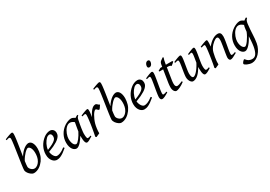

<svg xmlns="http://www.w3.org/2000/svg" viewBox="29 -1832 4459 3167"><g transform="rotate(-30 2258.0 -249.0)"><path d="M294.9 -392.1Q285.6 -392.1 268.1 -380.1Q250.5 -368.2 229.2 -346.4Q208 -324.7 185.8 -295.2Q163.6 -265.6 145.5 -230.5Q140.1 -195.3 137.5 -167.7Q134.8 -140.1 134.8 -125Q134.8 -112.3 142.3 -97.7Q149.9 -83 162.6 -70.6Q175.3 -58.1 191.2 -50Q207 -42 224.1 -42Q241.7 -42 256.8 -48.3Q272 -54.7 284.9 -64.7Q297.9 -74.7 308.1 -87.2Q318.4 -99.6 326.2 -111.8Q337.4 -129.4 344.2 -148.4Q351.1 -167.5 355 -186.5Q358.9 -205.6 360.4 -223.9Q361.8 -242.2 361.8 -258.8Q361.8 -292.5 355.7 -317.6Q349.6 -342.8 340.1 -359.4Q330.6 -376 318.6 -384Q306.6 -392.1 294.9 -392.1ZM432.1 -297.9Q431.2 -246.1 416.7 -193.6Q402.3 -141.1 367.2 -91.8Q350.6 -69.8 330.3 -49.6Q310.1 -29.3 286.1 -13.9Q262.2 1.5 234.9 10.7Q207.5 20 176.8 20Q166.5 20 154.1 14.9Q141.6 9.8 128.7 0.5Q115.7 -8.8 103.3 -21Q90.8 -33.2 81.3 -47.1Q71.8 -61 65.9 -76.2Q60.1 -91.3 60.1 -106Q60.1 -118.7 63.2 -146Q66.4 -173.3 71.5 -210Q76.7 -246.6 83.3 -289.6Q89.8 -332.5 96.4 -377.2Q103 -421.9 109.6 -465.6Q116.2 -509.3 121.3 -546.9Q126.5 -584.5 129.6 -613.3Q132.8 -642.1 132.8 -657.2Q132.8 -668.5 130.4 -675Q127.9 -681.6 124 -684.8Q120.1 -688 115.7 -689Q111.3 -689.9 106.9 -689.9Q102.5 -689.9 94.2 -688Q85.9 -686 77.9 -683.3Q69.8 -680.7 58.1 -676.8L51.8 -695.8Q72.3 -705.1 93.8 -713.4Q115.2 -721.7 134 -728Q152.8 -734.4 167 -738.3Q181.2 -742.2 187 -742.2Q200.7 -742.2 205.8 -733.4Q210.9 -724.6 210.9 -702.1Q210.9 -687.5 208.5 -662.6Q206.1 -637.7 201.9 -606.2Q197.8 -574.7 192.1 -537.8Q186.5 -501 180.4 -461.9Q174.3 -422.9 168 -383.1Q161.6 -343.3 156.2 -306.2Q181.2 -348.1 207.8 -377Q234.4 -405.8 259.3 -423.6Q284.2 -441.4 305.9 -449.2Q327.6 -457 342.8 -457Q361.8 -457 378.4 -446.5Q395 -436 407 -416Q418.9 -396 425.8 -366.2Q432.1 -338.4 432.1 -302.7Z M657.7 -381.8Q641.6 -367.2 626.2 -346.2Q610.8 -325.2 598.4 -300.8Q585.9 -276.4 577.6 -249.8Q569.3 -223.1 567.4 -197.3Q631.3 -222.2 668.7 -242.4Q706.1 -262.7 725.1 -280.8Q744.1 -298.8 749.5 -315.4Q754.9 -332 754.9 -349.1Q754.9 -364.3 751 -375.2Q747.1 -386.2 740.7 -392.8Q734.4 -399.4 726.3 -402.6Q718.3 -405.8 710 -405.8Q702.1 -405.8 687 -400.1Q671.9 -394.5 657.7 -381.8ZM833 -371.1Q833 -357.4 829.8 -342.3Q826.7 -327.1 816.7 -311Q806.6 -294.9 788.8 -277.3Q771 -259.8 741.5 -241Q711.9 -222.2 669.4 -201.9Q627 -181.6 567.9 -159.7Q570.8 -132.3 579.3 -109.9Q587.9 -87.4 599.4 -71.3Q610.8 -55.2 624.3 -46.1Q637.7 -37.1 650.9 -37.1Q661.1 -37.1 675.8 -39.3Q690.4 -41.5 709.7 -48.8Q729 -56.2 753.2 -70.3Q777.3 -84.5 806.6 -107.9Q812 -105 816.2 -98.4Q820.3 -91.8 821.8 -87.9Q781.7 -53.2 751 -32Q720.2 -10.7 696 0.7Q671.9 12.2 652.6 16.1Q633.3 20 615.7 20Q599.6 20 579.1 11Q558.6 2 540.5 -17.8Q522.5 -37.6 510 -69.6Q497.6 -101.6 497.6 -147.9Q497.6 -186 506.8 -222.9Q516.1 -259.8 533.4 -293.7Q550.8 -327.6 576.2 -357.9Q601.6 -388.2 633.8 -413.1Q645 -421.9 659.2 -429.9Q673.3 -438 688.7 -444.1Q704.1 -450.2 720 -453.6Q735.8 -457 751 -457Q772 -457 787.4 -449.5Q802.7 -441.9 813 -429.7Q823.2 -417.5 828.1 -402.1Q833 -386.7 833 -371.1Z M1153.8 -209.5Q1157.2 -231.9 1161.4 -256.6Q1165.5 -281.2 1169.4 -303.5Q1173.3 -325.7 1176.8 -343.8Q1180.2 -361.8 1181.6 -371.1V-372.1Q1174.3 -377.9 1165.5 -383.8Q1156.7 -389.6 1147 -394.5Q1137.2 -399.4 1126.5 -402.6Q1115.7 -405.8 1104 -405.8Q1081.5 -405.8 1061.8 -394.8Q1042 -383.8 1025.1 -365.7Q1008.3 -347.7 994.9 -324.5Q981.4 -301.3 972.2 -276.6Q962.9 -252 957.8 -228Q952.6 -204.1 952.6 -185.1Q952.6 -153.3 958 -127.9Q963.4 -102.5 972.7 -84.5Q981.9 -66.4 994.6 -56.6Q1007.3 -46.9 1022 -46.9Q1033.7 -46.9 1050.3 -61.5Q1066.9 -76.2 1085.2 -99.6Q1103.5 -123 1121.6 -152.1Q1139.6 -181.2 1153.8 -209.5ZM1260.7 -411.1 1259.8 -410.2Q1256.3 -403.3 1253.9 -394Q1251.5 -384.8 1249 -371.1Q1241.7 -335.9 1235.1 -299.1Q1228.5 -262.2 1223.9 -229.5Q1219.2 -196.8 1216.6 -171.9Q1213.9 -147 1213.9 -136.2Q1213.9 -108.4 1215.6 -89.4Q1217.3 -70.3 1220.2 -58.8Q1223.1 -47.4 1227.5 -42.2Q1231.9 -37.1 1237.8 -37.1Q1247.6 -37.1 1261 -39.8Q1274.4 -42.5 1293.9 -50.8L1299.8 -33.2Q1257.3 -5.4 1231.2 7.3Q1205.1 20 1190.9 20Q1182.1 20 1174.1 13.9Q1166 7.8 1159.7 -9Q1153.3 -25.9 1149.7 -55.7Q1146 -85.4 1146 -132.8Q1133.3 -110.4 1115 -83.7Q1096.7 -57.1 1075.7 -33.9Q1054.7 -10.7 1032.5 4.6Q1010.3 20 989.7 20Q973.6 20 955.3 10.7Q937 1.5 921.6 -18.8Q906.2 -39.1 896 -71Q885.7 -103 885.7 -148.9Q885.7 -187.5 894.8 -224.4Q903.8 -261.2 921.9 -294.9Q939.9 -328.6 966.1 -358.2Q992.2 -387.7 1026.9 -411.1Q1040 -419.9 1055.9 -428.2Q1071.8 -436.5 1088.6 -442.9Q1105.5 -449.2 1122.1 -453.1Q1138.7 -457 1153.8 -457Q1164.1 -457 1173.8 -454.3Q1183.6 -451.7 1192.6 -447.3Q1201.7 -442.9 1210.4 -437.5Q1219.2 -432.1 1227.1 -427.2Q1238.3 -435.5 1250.7 -443.1Q1263.2 -450.7 1275.9 -457L1285.6 -439.9Q1275.9 -432.1 1270 -426Q1264.2 -419.9 1260.3 -411.1Z M1685.1 -415Q1679.2 -407.2 1672.1 -396Q1665 -384.8 1658 -374.3Q1650.9 -363.8 1644.5 -356.4Q1638.2 -349.1 1633.3 -349.1Q1624 -349.1 1617.4 -354.5Q1610.8 -359.9 1605.2 -366Q1599.6 -372.1 1594 -377.4Q1588.4 -382.8 1581.1 -382.8Q1568.4 -382.8 1551.5 -365.5Q1534.7 -348.1 1517.8 -320.1Q1501 -292 1485.6 -257.1Q1470.2 -222.2 1460 -187Q1454.6 -168.5 1450.4 -146.2Q1446.3 -124 1443.1 -100.6Q1439.9 -77.1 1438.5 -54.4Q1437 -31.7 1438 -12.2Q1431.6 -8.8 1422.1 -4.6Q1412.6 -0.5 1402.6 3.9Q1392.6 8.3 1383.3 12.5Q1374 16.6 1368.2 20L1352.1 4.9Q1359.4 -29.8 1366.2 -66.9Q1373 -104 1379.2 -140.9Q1385.3 -177.7 1390.4 -212.9Q1395.5 -248 1399.2 -278.3Q1402.8 -308.6 1405 -332.5Q1407.2 -356.4 1407.2 -371.1Q1407.2 -382.3 1405.5 -388.9Q1403.8 -395.5 1401.1 -398.7Q1398.4 -401.9 1394.8 -402.8Q1391.1 -403.8 1387.2 -403.8Q1382.8 -403.8 1374.3 -401.9Q1365.7 -399.9 1357.4 -397.7Q1349.1 -395.5 1336.9 -392.1L1330.1 -410.2Q1350.6 -419.4 1371.3 -428Q1392.1 -436.5 1410.2 -442.9Q1428.2 -449.2 1441.7 -453.1Q1455.1 -457 1460.9 -457Q1467.8 -457 1471.7 -454.6Q1475.6 -452.1 1477.3 -446Q1479 -439.9 1479.5 -429Q1480 -418 1480 -400.9Q1480 -395.5 1478.5 -382.8Q1477.1 -370.1 1475.1 -355.2Q1473.1 -340.3 1470.9 -325.7Q1468.8 -311 1467.3 -301.8Q1490.7 -350.1 1511.7 -380.4Q1532.7 -410.6 1551.5 -427.7Q1570.3 -444.8 1587.4 -450.9Q1604.5 -457 1620.1 -457Q1628.9 -457 1636 -452.1Q1643.1 -447.3 1650.4 -440.4Q1657.7 -433.6 1666 -426.5Q1674.3 -419.4 1685.1 -415Z M1960 -392.1Q1950.7 -392.1 1933.1 -380.1Q1915.5 -368.2 1894.3 -346.4Q1873 -324.7 1850.8 -295.2Q1828.6 -265.6 1810.5 -230.5Q1805.2 -195.3 1802.5 -167.7Q1799.8 -140.1 1799.8 -125Q1799.8 -112.3 1807.4 -97.7Q1814.9 -83 1827.6 -70.6Q1840.3 -58.1 1856.2 -50Q1872.1 -42 1889.2 -42Q1906.7 -42 1921.9 -48.3Q1937 -54.7 1950 -64.7Q1962.9 -74.7 1973.1 -87.2Q1983.4 -99.6 1991.2 -111.8Q2002.4 -129.4 2009.3 -148.4Q2016.1 -167.5 2020 -186.5Q2023.9 -205.6 2025.4 -223.9Q2026.9 -242.2 2026.9 -258.8Q2026.9 -292.5 2020.8 -317.6Q2014.6 -342.8 2005.1 -359.4Q1995.6 -376 1983.6 -384Q1971.7 -392.1 1960 -392.1ZM2097.2 -297.9Q2096.2 -246.1 2081.8 -193.6Q2067.4 -141.1 2032.2 -91.8Q2015.6 -69.8 1995.4 -49.6Q1975.1 -29.3 1951.2 -13.9Q1927.2 1.5 1899.9 10.7Q1872.6 20 1841.8 20Q1831.5 20 1819.1 14.9Q1806.6 9.8 1793.7 0.5Q1780.8 -8.8 1768.3 -21Q1755.9 -33.2 1746.3 -47.1Q1736.8 -61 1731 -76.2Q1725.1 -91.3 1725.1 -106Q1725.1 -118.7 1728.3 -146Q1731.4 -173.3 1736.6 -210Q1741.7 -246.6 1748.3 -289.6Q1754.9 -332.5 1761.5 -377.2Q1768.1 -421.9 1774.7 -465.6Q1781.2 -509.3 1786.4 -546.9Q1791.5 -584.5 1794.7 -613.3Q1797.9 -642.1 1797.9 -657.2Q1797.9 -668.5 1795.4 -675Q1793 -681.6 1789.1 -684.8Q1785.2 -688 1780.8 -689Q1776.4 -689.9 1772 -689.9Q1767.6 -689.9 1759.3 -688Q1751 -686 1742.9 -683.3Q1734.9 -680.7 1723.1 -676.8L1716.8 -695.8Q1737.3 -705.1 1758.8 -713.4Q1780.3 -721.7 1799.1 -728Q1817.9 -734.4 1832 -738.3Q1846.2 -742.2 1852.1 -742.2Q1865.7 -742.2 1870.8 -733.4Q1876 -724.6 1876 -702.1Q1876 -687.5 1873.5 -662.6Q1871.1 -637.7 1866.9 -606.2Q1862.8 -574.7 1857.2 -537.8Q1851.6 -501 1845.5 -461.9Q1839.4 -422.9 1833 -383.1Q1826.7 -343.3 1821.3 -306.2Q1846.2 -348.1 1872.8 -377Q1899.4 -405.8 1924.3 -423.6Q1949.2 -441.4 1970.9 -449.2Q1992.7 -457 2007.8 -457Q2026.9 -457 2043.5 -446.5Q2060.1 -436 2072 -416Q2084 -396 2090.8 -366.2Q2097.2 -338.4 2097.2 -302.7Z M2322.8 -381.8Q2306.6 -367.2 2291.3 -346.2Q2275.9 -325.2 2263.4 -300.8Q2251 -276.4 2242.7 -249.8Q2234.4 -223.1 2232.4 -197.3Q2296.4 -222.2 2333.7 -242.4Q2371.1 -262.7 2390.1 -280.8Q2409.2 -298.8 2414.6 -315.4Q2419.9 -332 2419.9 -349.1Q2419.9 -364.3 2416 -375.2Q2412.1 -386.2 2405.8 -392.8Q2399.4 -399.4 2391.4 -402.6Q2383.3 -405.8 2375 -405.8Q2367.2 -405.8 2352.1 -400.1Q2336.9 -394.5 2322.8 -381.8ZM2498 -371.1Q2498 -357.4 2494.9 -342.3Q2491.7 -327.1 2481.7 -311Q2471.7 -294.9 2453.9 -277.3Q2436 -259.8 2406.5 -241Q2377 -222.2 2334.5 -201.9Q2292 -181.6 2232.9 -159.7Q2235.8 -132.3 2244.4 -109.9Q2252.9 -87.4 2264.4 -71.3Q2275.9 -55.2 2289.3 -46.1Q2302.7 -37.1 2315.9 -37.1Q2326.2 -37.1 2340.8 -39.3Q2355.5 -41.5 2374.8 -48.8Q2394 -56.2 2418.2 -70.3Q2442.4 -84.5 2471.7 -107.9Q2477.1 -105 2481.2 -98.4Q2485.4 -91.8 2486.8 -87.9Q2446.8 -53.2 2416 -32Q2385.3 -10.7 2361.1 0.7Q2336.9 12.2 2317.6 16.1Q2298.3 20 2280.8 20Q2264.6 20 2244.1 11Q2223.6 2 2205.6 -17.8Q2187.5 -37.6 2175 -69.6Q2162.6 -101.6 2162.6 -147.9Q2162.6 -186 2171.9 -222.9Q2181.2 -259.8 2198.5 -293.7Q2215.8 -327.6 2241.2 -357.9Q2266.6 -388.2 2298.8 -413.1Q2310.1 -421.9 2324.2 -429.9Q2338.4 -438 2353.8 -444.1Q2369.1 -450.2 2385 -453.6Q2400.9 -457 2416 -457Q2437 -457 2452.4 -449.5Q2467.8 -441.9 2478 -429.7Q2488.3 -417.5 2493.2 -402.1Q2498 -386.7 2498 -371.1Z M2760.3 -616.2Q2760.3 -602.5 2756.1 -589.1Q2752 -575.7 2744.1 -564.7Q2736.3 -553.7 2725.1 -546.9Q2713.9 -540 2700.2 -540Q2685.1 -540 2676.8 -548.8Q2668.5 -557.6 2668.5 -574.2Q2668.5 -587.4 2672.9 -600.8Q2677.2 -614.3 2685.1 -625.5Q2692.9 -636.7 2703.9 -643.8Q2714.8 -650.9 2728.5 -650.9Q2743.7 -650.9 2752 -641.8Q2760.3 -632.8 2760.3 -616.2ZM2747.1 -35.2Q2724.1 -21.5 2705.8 -11.2Q2687.5 -1 2672.4 6.1Q2657.2 13.2 2645 16.6Q2632.8 20 2622.1 20Q2605.5 20 2595.7 4.6Q2585.9 -10.7 2585.9 -37.1Q2585.9 -51.8 2589.6 -78.9Q2593.3 -106 2598.6 -138.9Q2604 -171.9 2610.4 -207.8Q2616.7 -243.7 2622.1 -276.1Q2627.4 -308.6 2631.1 -333.7Q2634.8 -358.9 2634.8 -371.1Q2634.8 -382.3 2633.3 -388.9Q2631.8 -395.5 2629.4 -398.7Q2627 -401.9 2623 -402.8Q2619.1 -403.8 2614.7 -403.8Q2610.8 -403.8 2602.5 -401.9Q2594.2 -399.9 2586.2 -397.7Q2578.1 -395.5 2565.9 -392.1L2559.1 -410.2Q2579.6 -419.4 2599.9 -428Q2620.1 -436.5 2637.7 -442.9Q2655.3 -449.2 2668.5 -453.1Q2681.6 -457 2688 -457Q2701.7 -457 2707.3 -447.8Q2712.9 -438.5 2712.9 -416Q2712.9 -401.9 2709.2 -374.3Q2705.6 -346.7 2699.7 -312.5Q2693.8 -278.3 2687.5 -241Q2681.2 -203.6 2675.3 -169.4Q2669.4 -135.3 2665.8 -107.7Q2662.1 -80.1 2662.1 -65.9Q2662.1 -50.8 2665.3 -43.9Q2668.5 -37.1 2676.8 -37.1Q2691.9 -37.1 2705.8 -41Q2719.7 -44.9 2739.7 -53.2Z M3054.2 -57.1Q3030.3 -38.6 3006.3 -24.2Q2982.4 -9.8 2960.9 0Q2939.5 9.8 2922.1 14.9Q2904.8 20 2894 20Q2881.8 20 2870.8 12.7Q2859.9 5.4 2851.3 -7.6Q2842.8 -20.5 2837.9 -38.6Q2833 -56.6 2833 -78.1Q2833 -87.4 2833.5 -96.7Q2834 -106 2834.7 -116Q2835.4 -126 2836.7 -137.2Q2837.9 -148.4 2839.8 -162.1L2877.4 -397.9H2807.1L2799.8 -413.1L2849.1 -441.9H2884.3L2887.2 -459Q2890.1 -479 2893.3 -492.2Q2896.5 -505.4 2900.6 -514.2Q2904.8 -522.9 2909.7 -528.6Q2914.6 -534.2 2920.9 -539.1L2970.2 -574.2L2983.9 -562Q2980 -556.2 2976.6 -546.4Q2973.1 -536.6 2968.5 -518.6Q2963.9 -500.5 2959 -470.2L2954.6 -441.9H3076.2L3085.9 -428.2Q3081.1 -421.4 3072.5 -413.3Q3064 -405.3 3054.7 -397.9Q3045.4 -390.6 3036.9 -384.5Q3028.3 -378.4 3023.9 -376Q3021 -382.8 3015.9 -387Q3010.7 -391.1 3002 -393.6Q2993.2 -396 2980.2 -397Q2967.3 -397.9 2949.2 -397.9H2947.8L2913.1 -173.8Q2911.6 -164.6 2910.4 -154.1Q2909.2 -143.6 2908.4 -134Q2907.7 -124.5 2907.5 -116.2Q2907.2 -107.9 2907.2 -103Q2907.2 -72.8 2918.2 -58.3Q2929.2 -43.9 2942.9 -43.9Q2960 -43.9 2984.6 -51.3Q3009.3 -58.6 3045.9 -75.2Z M3554.2 -33.2Q3514.6 -6.8 3487.1 6.6Q3459.5 20 3440.9 20Q3432.6 20 3424.8 14.2Q3417 8.3 3410.6 -7.3Q3404.3 -22.9 3400.6 -50Q3397 -77.1 3397 -119.1Q3397 -124.5 3397.2 -131.1Q3397.5 -137.7 3397.9 -144.5Q3377.9 -107.9 3356 -77.6Q3334 -47.4 3310.1 -25.6Q3286.1 -3.9 3260.7 8.1Q3235.4 20 3209 20Q3199.2 20 3186.8 12.5Q3174.3 4.9 3163.3 -10.3Q3152.3 -25.4 3144.8 -47.9Q3137.2 -70.3 3137.2 -100.1Q3137.2 -114.7 3139.9 -137.2Q3142.6 -159.7 3146.5 -185.5Q3150.4 -211.4 3155.3 -239.3Q3160.2 -267.1 3164.1 -292.5Q3168 -317.9 3170.7 -338.4Q3173.3 -358.9 3173.3 -371.1Q3173.3 -382.3 3171.9 -388.9Q3170.4 -395.5 3167.7 -398.7Q3165 -401.9 3161.4 -402.8Q3157.7 -403.8 3153.3 -403.8Q3148.9 -403.8 3140.6 -401.9Q3132.3 -399.9 3124 -397.7Q3115.7 -395.5 3103 -392.1L3097.2 -410.2Q3117.7 -419.4 3138.4 -428Q3159.2 -436.5 3176.8 -442.9Q3194.3 -449.2 3207.8 -453.1Q3221.2 -457 3227.1 -457Q3241.2 -457 3246.1 -447.8Q3251 -438.5 3251 -416Q3251 -401.9 3248 -378.9Q3245.1 -356 3240.7 -328.6Q3236.3 -301.3 3231.4 -272Q3226.6 -242.7 3222.2 -215.3Q3217.8 -188 3214.8 -165Q3211.9 -142.1 3211.9 -127.9Q3211.9 -81.1 3221.9 -60.1Q3231.9 -39.1 3250 -39.1Q3259.8 -39.1 3275.9 -48.6Q3292 -58.1 3312.5 -79.3Q3333 -100.6 3357.2 -134.8Q3381.3 -168.9 3407.2 -218.8Q3410.6 -241.2 3414.6 -263.7Q3418.5 -286.1 3421.6 -306.2Q3424.8 -326.2 3427 -343Q3429.2 -359.9 3429.2 -371.1Q3429.2 -382.3 3428 -388.9Q3426.8 -395.5 3424.3 -398.7Q3421.9 -401.9 3418.7 -402.8Q3415.5 -403.8 3411.1 -403.8Q3406.7 -403.8 3399.2 -401.9Q3391.6 -399.9 3384 -397.7Q3376.5 -395.5 3365.2 -392.1L3357.9 -410.2Q3378.4 -419.4 3398.4 -428Q3418.5 -436.5 3435.3 -442.9Q3452.1 -449.2 3464.8 -453.1Q3477.5 -457 3483.9 -457Q3497.6 -457 3502 -447.8Q3506.3 -438.5 3506.3 -416Q3506.3 -401.9 3503.4 -379.2Q3500.5 -356.4 3496.1 -329.3Q3491.7 -302.2 3486.3 -272.7Q3481 -243.2 3476.6 -215.6Q3472.2 -188 3469.2 -164.1Q3466.3 -140.1 3466.3 -124Q3466.3 -79.6 3472.7 -58.3Q3479 -37.1 3491.2 -37.1Q3503.9 -37.1 3516.8 -40.3Q3529.8 -43.5 3547.4 -50.8Z M4052.2 -35.2Q4007.8 -8.8 3976.8 5.6Q3945.8 20 3927.2 20Q3910.2 20 3900.6 4.6Q3891.1 -10.7 3891.1 -37.1Q3891.1 -45.9 3894.3 -68.6Q3897.5 -91.3 3902.3 -121.6Q3907.2 -151.9 3913.1 -186Q3918.9 -220.2 3923.8 -251Q3928.7 -281.7 3931.9 -306.2Q3935.1 -330.6 3935.1 -341.8Q3935.1 -378.9 3927.2 -393.6Q3919.4 -408.2 3897.9 -408.2Q3891.6 -408.2 3875.7 -400.4Q3859.9 -392.6 3839.8 -377Q3819.8 -361.3 3798.1 -337.9Q3776.4 -314.5 3758.3 -283.2Q3744.6 -259.8 3736.1 -227.1Q3727.5 -194.3 3719.2 -147Q3711.4 -103.5 3709.2 -72.3Q3707 -41 3708 -12.2Q3701.7 -8.8 3692.1 -4.6Q3682.6 -0.5 3672.6 3.9Q3662.6 8.3 3653.3 12.5Q3644 16.6 3638.2 20L3622.1 4.9Q3628.9 -27.3 3635.5 -64.9Q3642.1 -102.5 3648.2 -140.4Q3654.3 -178.2 3659.7 -215.1Q3665 -252 3668.9 -283Q3672.9 -314 3675 -337.2Q3677.2 -360.4 3677.2 -372.1Q3677.2 -383.3 3676 -389.9Q3674.8 -396.5 3672.6 -399.7Q3670.4 -402.8 3667 -403.8Q3663.6 -404.8 3659.2 -404.8Q3654.8 -404.8 3646.2 -402.8Q3637.7 -400.9 3628.9 -398.4Q3620.1 -396 3606.9 -392.1L3600.1 -411.1Q3620.6 -419.9 3641.4 -428.2Q3662.1 -436.5 3680.2 -442.9Q3698.2 -449.2 3711.7 -453.1Q3725.1 -457 3731 -457Q3737.8 -457 3741.7 -454.8Q3745.6 -452.6 3747.3 -446.8Q3749 -440.9 3749.5 -430.2Q3750 -419.4 3750 -401.9Q3750 -396.5 3749.5 -387.2Q3749 -377.9 3748.3 -367.4Q3747.6 -356.9 3746.6 -346.9Q3745.6 -336.9 3745.1 -331.1Q3771.5 -364.3 3798.3 -388.2Q3825.2 -412.1 3851.1 -427.5Q3877 -442.9 3901.1 -450Q3925.3 -457 3947.3 -457Q3962.4 -457 3974.4 -452.6Q3986.3 -448.2 3994.1 -438.2Q4002 -428.2 4006.1 -411.9Q4010.3 -395.5 4010.3 -372.1Q4010.3 -355 4007.1 -329.6Q4003.9 -304.2 3999 -274.7Q3994.1 -245.1 3988.3 -213.9Q3982.4 -182.6 3977.5 -154.3Q3972.7 -126 3969.5 -102.8Q3966.3 -79.6 3966.3 -65.9Q3966.3 -49.3 3970.7 -43.2Q3975.1 -37.1 3983.9 -37.1Q3995.1 -37.1 4009.8 -41Q4024.4 -44.9 4044.9 -53.2Z M4236.3 -46.9Q4246.6 -46.9 4264.2 -63.2Q4281.7 -79.6 4302 -106.9Q4322.3 -134.3 4343 -170.4Q4363.8 -206.5 4379.9 -246.1Q4381.8 -264.6 4384 -284.9Q4386.2 -305.2 4390.1 -328.1Q4391.6 -338.4 4394.3 -347.7Q4397 -356.9 4400.4 -365.2Q4393.1 -371.1 4384.3 -377.9Q4375.5 -384.8 4365 -391.1Q4354.5 -397.5 4342.3 -401.6Q4330.1 -405.8 4316.4 -405.8Q4293.9 -405.8 4273.9 -394.8Q4253.9 -383.8 4237.1 -365.7Q4220.2 -347.7 4206.8 -324.5Q4193.4 -301.3 4183.8 -276.6Q4174.3 -252 4169.2 -228Q4164.1 -204.1 4164.1 -185.1Q4164.1 -153.3 4169.9 -127.9Q4175.8 -102.5 4185.5 -84.5Q4195.3 -66.4 4208.5 -56.6Q4221.7 -46.9 4236.3 -46.9ZM4500.5 -439.9Q4483.9 -426.3 4474.4 -406.2Q4464.8 -386.2 4460.4 -351.1Q4453.6 -293 4450.4 -245.1Q4447.3 -197.3 4445.1 -155.5Q4442.9 -113.8 4439.7 -75.9Q4436.5 -38.1 4429.7 -0.5Q4420.9 50.3 4398.7 94.7Q4376.5 139.2 4345.9 172.4Q4315.4 205.6 4278.6 224.9Q4241.7 244.1 4203.6 244.1Q4183.1 244.1 4159.4 238Q4135.7 231.9 4115.7 223.1Q4095.7 214.4 4082.3 204.1Q4068.8 193.8 4068.8 185.1Q4068.8 176.8 4075.2 166.3Q4081.5 155.8 4089.8 146.7Q4098.1 137.7 4106.2 131.3Q4114.3 125 4117.7 125Q4121.6 125 4125.7 129.9Q4129.9 134.8 4136 141.8Q4142.1 148.9 4150.6 157.5Q4159.2 166 4171.4 173.1Q4183.6 180.2 4200.7 185.1Q4217.8 189.9 4240.7 189.9Q4288.1 189.9 4315.9 147.5Q4343.8 105 4357.9 23.4Q4362.3 -3.9 4365 -28.1Q4367.7 -52.2 4369.4 -75Q4371.1 -97.7 4372.1 -119.4Q4373 -141.1 4374 -164.1Q4358.4 -133.3 4337.6 -100.8Q4316.9 -68.4 4293.7 -41.5Q4270.5 -14.6 4246.6 2.7Q4222.7 20 4201.2 20Q4185.1 20 4166.7 10.7Q4148.4 1.5 4132.6 -18.8Q4116.7 -39.1 4106.4 -71Q4096.2 -103 4096.2 -148.9Q4096.2 -187.5 4105 -224.4Q4113.8 -261.2 4131.6 -294.7Q4149.4 -328.1 4176.3 -357.7Q4203.1 -387.2 4239.3 -411.1Q4252.9 -419.9 4268.6 -428.2Q4284.2 -436.5 4300.8 -442.9Q4317.4 -449.2 4333.7 -453.1Q4350.1 -457 4365.2 -457Q4376 -457 4386.2 -453.9Q4396.5 -450.7 4406 -445.8Q4415.5 -440.9 4424.1 -435.1Q4432.6 -429.2 4440.4 -424.3Q4451.7 -435.1 4464.1 -442.9Q4476.6 -450.7 4489.3 -457Z"/></g></svg>

Font: Akkhara
Style: Italic
Weight: 400
Italic angle: -7°
Designer: J. Victor Gaultney
Version: Version 1.00 June 13, 2006, initial release